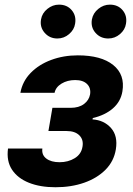

<svg xmlns="http://www.w3.org/2000/svg" viewBox="-20 -789 568 820"><path d="M14.2 -154.5H160.9Q157.3 -127.5 177.7 -111.9Q198.2 -96.2 234.4 -96.2Q271.3 -96.2 299.4 -113.5Q327.4 -130.7 332.4 -163Q337.4 -192.5 318.9 -210.9Q300.4 -229.4 264.9 -229.4H186.8L203.8 -328.5H282Q316.8 -328.5 338.4 -344.6Q360.1 -360.8 364.7 -385.7Q369 -413 351.9 -430Q334.9 -447.1 301.1 -447.1Q267.8 -447.1 242.9 -432Q218 -416.9 213.1 -392.8H67.1Q76 -441.8 111 -477.6Q146 -513.5 198.5 -533Q251.1 -552.6 312.1 -552.6Q412.3 -552.6 463.4 -511.4Q514.6 -470.2 502.8 -398.8Q495.7 -355.5 462.4 -326.3Q429 -297.2 376.4 -284.8L375 -279.1Q424.4 -275.9 454.2 -242.2Q484 -208.5 474.8 -151.3Q466.6 -100.5 430.8 -64.3Q394.9 -28.1 339.7 -8.7Q284.4 10.7 217 10.7Q151.6 10.7 103.5 -8.5Q55.4 -27.7 31.2 -64.5Q7.1 -101.2 14.2 -154.5ZM442.5 -624.6Q409.1 -624.6 388 -648.6Q366.8 -672.6 372.5 -706Q377.5 -733 399.9 -751.1Q422.2 -769.2 449.2 -769.2Q483.7 -769.2 503.7 -745.4Q523.8 -721.6 518.1 -687.9Q514.2 -661.9 492.4 -643.3Q470.5 -624.6 442.5 -624.6ZM225.1 -624.6Q191.8 -624.6 170.6 -649Q149.5 -673.3 155.2 -706Q159.8 -733 182.4 -751.1Q204.9 -769.2 231.9 -769.2Q266.3 -769.2 286.4 -745.4Q306.5 -721.6 300.8 -687.9Q296.9 -661.9 275 -643.3Q253.2 -624.6 225.1 -624.6Z"/></svg>

Font: Inter UI
Style: Bold Italic
Weight: 700
Italic angle: 9.39999°
Designer: Rasmus Andersson
Foundry: rsms
Version: 3.2;8d6f07862